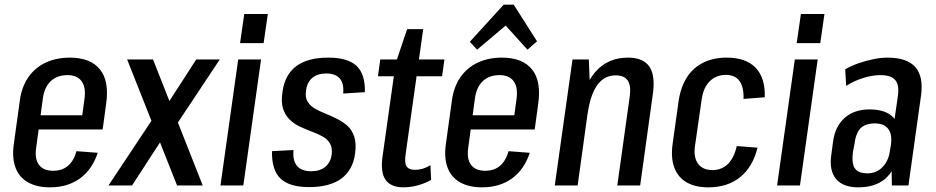

<svg xmlns="http://www.w3.org/2000/svg" viewBox="-20 -795 4014 823"><path d="M194 8Q138 8 100 -13.5Q62 -35 46.5 -76.5Q31 -118 39 -176L65 -364Q73 -423 101.5 -464Q130 -505 175.5 -526.5Q221 -548 280 -548Q367 -548 408 -498Q449 -448 435 -350L420 -240H128L136 -301H350L328 -267L342 -370Q349 -420 330 -446.5Q311 -473 269 -473Q226 -473 198.5 -448Q171 -423 164 -375L135 -162Q128 -114 147 -88.5Q166 -63 208 -63Q246 -63 271 -84Q296 -105 308 -147L399 -140Q375 -68 322.5 -30Q270 8 194 8Z M525 -540H636L849 0H739ZM639 -292 718 -265 546 0H445ZM652 -278 821 -540H922L730 -251Z M1099 -540 1023 0H925L1001 -540ZM1128 -735 1110 -610H1009L1027 -735Z M1305 7Q1220 7 1182 -30Q1144 -67 1146 -147L1238 -152Q1234 -106 1253.5 -83.5Q1273 -61 1314 -61Q1352 -61 1374.5 -80Q1397 -99 1402 -133Q1405 -162 1394.5 -180Q1384 -198 1363.5 -209.5Q1343 -221 1317.5 -230.5Q1292 -240 1267 -251.5Q1242 -263 1222.5 -281.5Q1203 -300 1193.5 -328.5Q1184 -357 1191 -402Q1201 -475 1250 -511.5Q1299 -548 1387 -548Q1471 -548 1508.5 -512.5Q1546 -477 1544 -400L1451 -394Q1455 -437 1436.5 -458.5Q1418 -480 1378 -480Q1341 -480 1318.5 -461Q1296 -442 1292 -407Q1287 -378 1298.5 -359.5Q1310 -341 1330 -329.5Q1350 -318 1375 -308Q1400 -298 1425 -285.5Q1450 -273 1469.5 -255.5Q1489 -238 1498.5 -209Q1508 -180 1502 -136Q1492 -65 1442.5 -29Q1393 7 1305 7Z M1710 8Q1655 8 1632.5 -24.5Q1610 -57 1620 -126L1676 -524L1725 -670H1794L1719 -136Q1713 -98 1722.5 -82.5Q1732 -67 1759 -67Q1776 -67 1792.5 -72Q1809 -77 1825 -87L1828 -24Q1811 -14 1791.5 -7Q1772 0 1751.5 4Q1731 8 1710 8ZM1610 -540H1885L1875 -468H1600Z M2046 8Q1990 8 1952 -13.5Q1914 -35 1898.5 -76.5Q1883 -118 1891 -176L1917 -364Q1925 -423 1953.5 -464Q1982 -505 2027.5 -526.5Q2073 -548 2132 -548Q2219 -548 2260 -498Q2301 -448 2287 -350L2272 -240H1980L1988 -301H2202L2180 -267L2194 -370Q2201 -420 2182 -446.5Q2163 -473 2121 -473Q2078 -473 2050.5 -448Q2023 -423 2016 -375L1987 -162Q1980 -114 1999 -88.5Q2018 -63 2060 -63Q2098 -63 2123 -84Q2148 -105 2160 -147L2251 -140Q2227 -68 2174.5 -30Q2122 8 2046 8ZM1994 -616 2139 -775H2182L2282 -618L2241 -582L2128 -707H2173L2025 -582Z M2679 -379Q2686 -427 2671 -449.5Q2656 -472 2619 -472Q2571 -472 2541 -431.5Q2511 -391 2499 -309L2452 -241L2460 -296Q2477 -422 2530.5 -485Q2584 -548 2672 -548Q2737 -548 2763.5 -509.5Q2790 -471 2778 -389L2724 0H2626ZM2434 -540H2504L2510 -390L2456 0H2358Z M3016 8Q2960 8 2923 -13.5Q2886 -35 2870.5 -76.5Q2855 -118 2863 -177L2889 -363Q2898 -422 2924.5 -463.5Q2951 -505 2994.5 -526.5Q3038 -548 3095 -548Q3178 -548 3219.5 -504Q3261 -460 3258 -378L3167 -371Q3169 -421 3150 -447.5Q3131 -474 3091 -474Q3063 -474 3041.5 -461.5Q3020 -449 3006.5 -426.5Q2993 -404 2988 -371L2959 -169Q2952 -121 2972 -93.5Q2992 -66 3034 -66Q3074 -66 3100.5 -92.5Q3127 -119 3138 -169L3227 -162Q3207 -80 3153 -36Q3099 8 3016 8Z M3485 -540 3409 0H3311L3387 -540ZM3514 -735 3496 -610H3395L3413 -735Z M3800 -183 3829 -386Q3835 -432 3817 -452.5Q3799 -473 3754 -473Q3719 -473 3679.5 -460.5Q3640 -448 3607 -427L3603 -498Q3629 -513 3660.5 -524Q3692 -535 3724 -541.5Q3756 -548 3784 -548Q3868 -548 3903.5 -507.5Q3939 -467 3928 -386L3874 0H3803ZM3659 8Q3594 8 3564 -27.5Q3534 -63 3543 -129L3551 -189Q3560 -254 3601 -290Q3642 -326 3707 -326Q3777 -326 3810 -291Q3843 -256 3834 -191L3825 -130Q3816 -63 3773 -27.5Q3730 8 3659 8ZM3699 -52Q3736 -52 3762 -78Q3788 -104 3794 -145L3799 -175Q3805 -220 3787 -243Q3769 -266 3730 -266Q3689 -266 3668.5 -245Q3648 -224 3642 -174L3636 -143Q3630 -94 3644.5 -73Q3659 -52 3699 -52Z"/></svg>

Font: Pathway Extreme Condensed Medium
Style: Italic
Weight: 500
Width: 3
Italic angle: -8°
Version: Version 1.001;gftools[0.9.26]